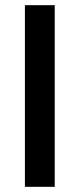

<svg xmlns="http://www.w3.org/2000/svg" viewBox="-20 -720 307 740"><path d="M76 0H191V-700H76Z"/></svg>

Font: MV Cash Medium
Style: Regular
Weight: 500
Designer: Rodrigo Fuenzalida
Foundry: fragTYPE
Version: Version 1.100;Glyphs 3.1.2 (3151)